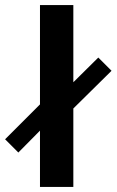

<svg xmlns="http://www.w3.org/2000/svg" viewBox="-63 -734 458 754"><path d="M94 0V-221L9 -135L-43 -187L94 -324V-714H225V-411L323 -508L375 -456L225 -308V0Z"/></svg>

Font: Mukta Malar
Style: Bold
Weight: 700
Designer: Aadarsh Rajan, Girish Dalvi, Yashodeep Gholap
Foundry: Ek Type
Version: Version 2.538;PS 1.000;hotconv 16.6.51;makeotf.lib2.5.65220;